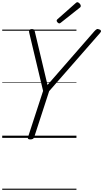

<svg xmlns="http://www.w3.org/2000/svg" viewBox="-20 -1248 934 1738"><path d="M254 14Q227 14 233 -5L370 -425L244 -954Q240 -970 247 -977.5Q254 -985 268 -985Q283 -985 287.5 -979.5Q292 -974 295 -963L410 -479L834 -965Q847 -979 855.5 -983.5Q864 -988 878 -982Q890 -979 893.5 -970.5Q897 -962 886 -950L425 -423L289 -5Q283 14 254 14ZM517 -1036Q510 -1036 501.5 -1044.5Q493 -1053 493 -1060Q493 -1062 493.5 -1065Q494 -1068 498 -1072L664 -1219Q669 -1222 672 -1225Q675 -1228 679 -1228Q686 -1228 693.5 -1222.5Q701 -1217 706 -1209.5Q711 -1202 711 -1195Q711 -1191 710 -1187.5Q709 -1184 704 -1180L531 -1043Q526 -1040 523.5 -1038Q521 -1036 517 -1036ZM0 460H672V470H0ZM0 -20H672V0H0ZM0 -505H672V-500H0ZM0 -980H672V-970H0Z"/></svg>

Font: Playwrite NO Guides
Style: Regular
Weight: 400
Designer: Veronika Burian, José Scaglione
Foundry: TypeTogether
Version: Version 1.003